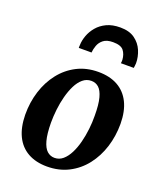

<svg xmlns="http://www.w3.org/2000/svg" viewBox="-154 -937 887 1048"><g transform="rotate(20 290.0 -413.0)"><path d="M333.5 -568.5Q400 -568.5 446.5 -542.5Q493 -516.5 517.8 -466.2Q542.5 -416 543 -343Q543 -271.5 522.8 -207.5Q502.5 -143.5 463.8 -93.8Q425 -44 369.5 -15.5Q314 13 244.5 13Q179.5 13 133 -13.2Q86.5 -39.5 62.2 -89.8Q38 -140 37 -212.5Q36.5 -284.5 56.8 -348.8Q77 -413 115.8 -462.5Q154.5 -512 209.5 -540.2Q264.5 -568.5 333.5 -568.5ZM314 -509.5Q286 -509.5 264.8 -491.5Q243.5 -473.5 228.2 -443Q213 -412.5 203 -374.5Q193 -336.5 188.5 -296.5Q184 -256.5 184 -219.5Q184.5 -154.5 195 -116.5Q205.5 -78.5 224 -62Q242.5 -45.5 267 -45.5Q294.5 -45.5 315.5 -63.5Q336.5 -81.5 352 -112Q367.5 -142.5 377.2 -180.5Q387 -218.5 391.5 -258.8Q396 -299 395.5 -336.5Q395.5 -402 385.2 -439.8Q375 -477.5 357 -493.5Q339 -509.5 314 -509.5ZM187 -655Q187 -659.5 187 -663.5Q187 -667.5 187.5 -671.5Q188 -698 198.5 -727Q209 -756 230.2 -781.2Q251.5 -806.5 284.2 -822Q317 -837.5 363 -837.5Q415.5 -837.5 447.5 -814.2Q479.5 -791 494.5 -755.5Q509.5 -720 509.5 -683Q509 -676.5 508.2 -668.5Q507.5 -660.5 506.5 -655H431.5Q432.5 -660 432.8 -664.8Q433 -669.5 433 -675Q431 -706.5 414.8 -727.5Q398.5 -748.5 353 -748.5Q316.5 -748.5 297.2 -733.2Q278 -718 270.2 -696.2Q262.5 -674.5 261 -655Z"/></g></svg>

Font: Merriweather Light 18pt
Style: Bold Italic
Weight: 700
Italic angle: -7.8°
Version: Version 2.101